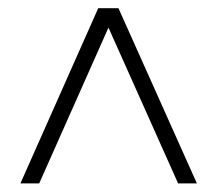

<svg xmlns="http://www.w3.org/2000/svg" viewBox="-20 -690 498 459"><path d="M28.8 -251.5 214.8 -670.4H263.2L450.7 -251.5H405.8L239.3 -624L73.7 -251.5Z"/></svg>

Font: Elstob
Style: Italic
Weight: 400
Italic angle: -20°
Designer: Peter S. Baker
Version: Version 1.015